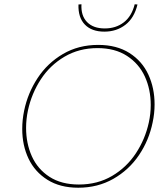

<svg xmlns="http://www.w3.org/2000/svg" viewBox="-20 -873 773 898"><path d="M84 -270Q84 -313 93 -356Q110 -438 156 -508Q202 -578 274.5 -620.5Q347 -663 439 -663Q526 -663 585.5 -625Q645 -587 674 -524Q703 -461 703 -385Q703 -343 694 -301Q677 -217 630 -147.5Q583 -78 510 -36.5Q437 5 346 5Q261 5 202 -32Q143 -69 113.5 -131Q84 -193 84 -270ZM676 -300Q685 -341 685 -382Q685 -455 657.5 -515Q630 -575 574 -611.5Q518 -648 436 -648Q350 -648 282 -608Q214 -568 171 -502Q128 -436 111 -358Q102 -316 102 -275Q102 -202 129 -142Q156 -82 211.5 -46Q267 -10 349 -10Q436 -10 504 -50Q572 -90 615.5 -156Q659 -222 676 -300ZM623 -852 610 -853Q596 -797 559 -768.5Q522 -740 470 -740Q416 -740 387 -770Q358 -800 361 -853L347 -852Q345 -791 377 -758Q409 -725 468 -725Q525 -725 566.5 -757Q608 -789 623 -852Z"/></svg>

Font: Ysabeau Thin
Style: Italic
Weight: 200
Italic angle: -12°
Designer: Christian Thalmann (Catharsis Fonts)
Version: Version 0.003